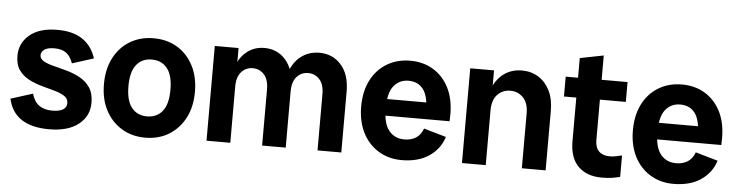

<svg xmlns="http://www.w3.org/2000/svg" viewBox="-44 -862 4111 1070"><g transform="rotate(5 2012.0 -326.5)"><path d="M251 13Q155 13 97.5 -24.5Q40 -62 23 -138L146 -177Q159 -132 187.5 -112Q216 -92 260 -92Q301 -92 321 -104.5Q341 -117 341 -141Q341 -166 319.5 -180Q298 -194 264 -203.5Q230 -213 191.5 -223.5Q153 -234 119 -251.5Q85 -269 63 -299.5Q41 -330 41 -380Q41 -451 96 -497Q151 -543 251 -543Q338 -543 391.5 -507Q445 -471 467 -402L347 -364Q333 -404 308.5 -421.5Q284 -439 243 -439Q205 -439 187 -426Q169 -413 169 -395Q169 -374 191 -361.5Q213 -349 248 -340.5Q283 -332 322 -321Q361 -310 396 -291Q431 -272 453 -239.5Q475 -207 475 -154Q475 -80 416.5 -33.5Q358 13 251 13Z M789 13Q715 13 657.5 -22Q600 -57 567.5 -119Q535 -181 535 -265Q535 -349 567.5 -411.5Q600 -474 657.5 -508.5Q715 -543 789 -543Q865 -543 922 -508.5Q979 -474 1011.5 -411.5Q1044 -349 1044 -265Q1044 -181 1011.5 -119Q979 -57 922 -22Q865 13 789 13ZM789 -106Q844 -106 875.5 -145Q907 -184 907 -265Q907 -346 875.5 -385Q844 -424 789 -424Q735 -424 703.5 -385Q672 -346 672 -265Q672 -184 703.5 -145Q735 -106 789 -106Z M1753 0V-314Q1753 -369 1727.5 -397Q1702 -425 1664 -425Q1626 -425 1600.5 -397Q1575 -369 1575 -314H1536Q1536 -386 1558.5 -437Q1581 -488 1622 -515.5Q1663 -543 1717 -543Q1791 -543 1838.5 -489.5Q1886 -436 1886 -341V0ZM1132 0V-530H1265V0ZM1443 0V-314Q1443 -369 1417.5 -397Q1392 -425 1354 -425Q1316 -425 1290.5 -397Q1265 -369 1265 -314H1236Q1236 -386 1257.5 -437Q1279 -488 1318.5 -515.5Q1358 -543 1409 -543Q1482 -543 1528.5 -489.5Q1575 -436 1575 -341V0Z M2224 13Q2151 13 2094 -22Q2037 -57 2005.5 -119.5Q1974 -182 1974 -265Q1974 -350 2006 -412.5Q2038 -475 2095 -509Q2152 -543 2225 -543Q2298 -543 2354 -509Q2410 -475 2441.5 -413Q2473 -351 2473 -265Q2473 -255 2472.5 -246Q2472 -237 2472 -226H2057V-319H2374L2337 -265Q2337 -354 2307.5 -392.5Q2278 -431 2225 -431Q2174 -431 2142.5 -392.5Q2111 -354 2111 -265Q2111 -182 2143 -142.5Q2175 -103 2230 -103Q2267 -103 2294 -120Q2321 -137 2334 -173L2459 -137Q2438 -69 2377.5 -28Q2317 13 2224 13Z M2896 0V-306Q2896 -365 2867 -395Q2838 -425 2795 -425Q2752 -425 2723 -395Q2694 -365 2694 -306H2665Q2665 -381 2688.5 -434Q2712 -487 2753.5 -515Q2795 -543 2850 -543Q2902 -543 2942.5 -517.5Q2983 -492 3006 -445.5Q3029 -399 3029 -333V0ZM2561 0V-530H2694V0Z M3344 13Q3260 13 3212 -34.5Q3164 -82 3164 -176V-640L3296 -666V-193Q3296 -151 3317.5 -130Q3339 -109 3378 -109Q3397 -109 3413 -112.5Q3429 -116 3446 -120V0Q3423 6 3399 9.5Q3375 13 3344 13ZM3095 -419V-530H3441V-419Z M3744 13Q3671 13 3614 -22Q3557 -57 3525.5 -119.5Q3494 -182 3494 -265Q3494 -350 3526 -412.5Q3558 -475 3615 -509Q3672 -543 3745 -543Q3818 -543 3874 -509Q3930 -475 3961.5 -413Q3993 -351 3993 -265Q3993 -255 3992.5 -246Q3992 -237 3992 -226H3577V-319H3894L3857 -265Q3857 -354 3827.5 -392.5Q3798 -431 3745 -431Q3694 -431 3662.5 -392.5Q3631 -354 3631 -265Q3631 -182 3663 -142.5Q3695 -103 3750 -103Q3787 -103 3814 -120Q3841 -137 3854 -173L3979 -137Q3958 -69 3897.5 -28Q3837 13 3744 13Z"/></g></svg>

Font: Radio Canada Big SemiBold
Style: Regular
Weight: 600
Designer: Étienne Aubert Bonn
Foundry: Coppers and Brasses
Version: Version 1.001